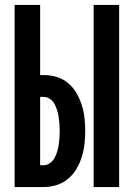

<svg xmlns="http://www.w3.org/2000/svg" viewBox="-20 -755 540 775"><path d="M358 0V-735H461V0ZM39 0V-735H142V-452H156Q183 -452 208.5 -444.5Q234 -437 254.5 -420Q275 -403 288.5 -379.5Q302 -356 310 -331Q318 -306 321 -279.5Q324 -253 324 -226Q324 -200 321 -173.5Q318 -147 310 -121.5Q302 -96 288.5 -73Q275 -50 254.5 -33Q234 -16 208.5 -8Q183 0 156 0ZM142 -88H156Q170 -88 182 -97Q194 -106 200.5 -118Q207 -130 211 -143.5Q215 -157 217 -170.5Q219 -184 220 -198Q221 -212 221 -226Q221 -240 220 -254Q219 -268 217 -281.5Q215 -295 211 -308.5Q207 -322 200.5 -334.5Q194 -347 182 -355.5Q170 -364 156 -364H142Z"/></svg>

Font: Iosevka Custom
Style: Bold
Weight: 700
Monospace: yes
Designer: Belleve Invis
Foundry: Belleve Invis
Version: Version 30.3.3; ttfautohint (v1.8.3)